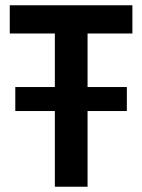

<svg xmlns="http://www.w3.org/2000/svg" viewBox="-20 -708 539 728"><path d="M38 -287V-378H461V-287ZM188 0V-581H17V-688H482V-581H312V0Z"/></svg>

Font: Saira SemiCondensed SemiBold
Style: Regular
Weight: 600
Width: 4
Designer: Hector Gatti with collaboration of the Omnibus-Type team
Foundry: Omnibus-Type
Version: Version 1.101